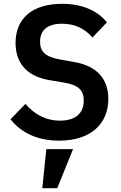

<svg xmlns="http://www.w3.org/2000/svg" viewBox="-20 -730 640 1013"><path d="M291.9 12.1C460.6 12.1 551.5 -78.1 551.5 -208.1C551.5 -311.8 493.3 -381.4 372.5 -402.7L299 -415.8C220.5 -429.3 191.4 -456.7 191.4 -509.2C191.4 -572.4 231.5 -604.8 307.9 -604.8C378.6 -604.8 430 -576.3 467.7 -532L544 -612.2C495.7 -672.6 415.5 -709.9 307.2 -709.9C154.8 -709.9 62.1 -636 62.1 -503.9C62.1 -406.6 111.9 -328.8 240.8 -307.2L315.7 -294.7C392.4 -282.3 421.9 -255 421.9 -199.6C421.9 -131.7 377.5 -93.4 296.5 -93.4C226.9 -93.4 166.2 -121.8 114 -181.8L35.5 -100.9C88.4 -33 172.9 12.1 291.9 12.1ZM203.1 263.1H282L365.4 56.8H224.4Z"/></svg>

Font: Margiela Mono SemiBold
Style: Regular
Weight: 600
Designer: Mike Abbink, Paul van der Laan, Pieter van Rosmalen
Foundry: Bold Monday
Version: Version 2.003 2021